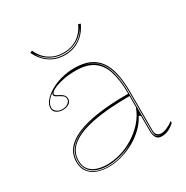

<svg xmlns="http://www.w3.org/2000/svg" viewBox="-164 -837 955 988"><g transform="rotate(-30 313.0 -343.0)"><path d="M302 -515Q353 -515 388.5 -500Q424 -485 447 -454Q470 -423 480.5 -375Q491 -327 491 -262V-37Q491 -17 500.5 -8.5Q510 0 523 0Q540 0 559.5 -9Q579 -18 596 -31V-20Q585 -9 572 -1Q559 7 545.5 11Q532 15 519 15Q497 15 487 0.5Q477 -14 477 -43Q477 -76 477 -91.5Q477 -107 477 -114.5Q477 -122 477 -130L467 -136Q448 -100 418 -72Q388 -44 351.5 -24.5Q315 -5 276.5 5Q238 15 203 15Q167 15 137 4.5Q107 -6 88.5 -29.5Q70 -53 70 -91Q70 -176 171 -219Q272 -262 477 -262Q477 -344 459.5 -396.5Q442 -449 403.5 -474.5Q365 -500 302 -500Q256 -500 220 -491.5Q184 -483 164 -472Q144 -461 144 -451Q144 -447 150 -442.5Q156 -438 172 -430Q197 -417 197 -395Q197 -376 181 -366.5Q165 -357 145 -357Q126 -357 109.5 -367Q93 -377 93 -398Q93 -419 110.5 -439.5Q128 -460 157.5 -477.5Q187 -495 224.5 -505Q262 -515 302 -515ZM477 -248Q346 -248 258.5 -230.5Q171 -213 127.5 -178.5Q84 -144 84 -91Q84 -58 100 -38Q116 -18 143 -9Q170 0 203 0Q240 0 281 -11.5Q322 -23 360.5 -46.5Q399 -70 430 -104Q461 -138 477 -183ZM203 11Q244 11 284 -1.5Q324 -14 358 -36Q320 -15 279.5 -4Q239 7 203 7Q164 7 136 -4.5Q108 -16 93.5 -38Q79 -60 79 -91Q79 -157 146 -198Q213 -239 337 -249Q210 -239 142.5 -198Q75 -157 75 -91Q75 -58 90 -35.5Q105 -13 134 -1Q163 11 203 11ZM349 -504Q375 -499 396 -488.5Q417 -478 433 -459Q458 -430 470 -380.5Q482 -331 482 -262V-37Q482 -28 484 -20.5Q486 -13 490 -7.5Q494 -2 500 2Q502 4 505 5.5Q508 7 512 8Q497 1 491.5 -9Q486 -19 486 -37V-262Q486 -332 473.5 -381Q461 -430 435 -460Q424 -472 411 -481Q398 -490 382.5 -495.5Q367 -501 349 -504ZM145 -362Q165 -362 178.5 -372Q192 -382 192 -395Q192 -409 182 -416.5Q172 -424 160 -430Q153 -433 145.5 -438Q138 -443 138 -451Q138 -457 143 -462Q129 -453 119 -442Q109 -431 103.5 -420Q98 -409 98 -398Q98 -383 111.5 -372.5Q125 -362 145 -362ZM296 -596Q246 -596 207 -622Q168 -648 146 -696L159 -701Q172 -672 192 -652Q212 -632 238.5 -621.5Q265 -611 296 -611Q328 -611 354 -621.5Q380 -632 400 -652Q420 -672 433 -701L446 -696Q424 -648 385 -622Q346 -596 296 -596ZM296 -601Q341 -601 376.5 -622Q412 -643 432 -682Q417 -658 396.5 -641Q376 -624 350.5 -615Q325 -606 296 -606Q267 -606 241.5 -615Q216 -624 195.5 -641Q175 -658 160 -682Q180 -643 215.5 -622Q251 -601 296 -601Z"/></g></svg>

Font: Kalnia Glaze Thin
Style: Regular
Weight: 100
Designer: Frida Medrano
Foundry: Frida Medrano
Version: Version 1.110